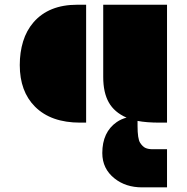

<svg xmlns="http://www.w3.org/2000/svg" viewBox="-20 -518 789 811"><path d="M654.8 0Q598.6 0 561 -7.3V13.7Q561 68.4 571.8 85Q582.5 101.6 594.5 106.9Q606.4 112.3 624 112.3H685.5V273.4H580.1Q511.2 273.4 463.9 235.8Q412.1 194.8 412.1 128.4Q412.1 40 473.1 -2.4Q492.2 -15.6 515.6 -21.5H513.7Q462.9 -43.9 439.5 -85.4Q416 -127 416 -192.9V-498H685.5V0ZM63.5 -243.2Q63.5 -296.9 77.6 -343Q91.8 -389.2 121.6 -423.8Q186 -498 306.2 -498H343.8V0H318.4Q195.3 0 127.9 -67.4Q63.5 -131.8 63.5 -243.2Z"/></svg>

Font: Plaster
Style: Regular
Weight: 400
Designer: Eben Sorkin
Foundry: Eben Sorkin
Version: Version 1.007